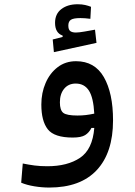

<svg xmlns="http://www.w3.org/2000/svg" viewBox="-20 -634 626 889"><path d="M208 234.4Q173.3 234.4 138.4 228.5Q103.5 222.7 78.1 211.9L85.4 123Q114.3 128.9 140.4 132.3Q166.5 135.7 199.2 135.7Q292.5 135.7 350.6 96.7Q408.7 57.6 416.5 -41.5H403.3Q392.6 -20 374.3 -8.5Q356 2.9 316.9 2.9Q231.4 2.9 201.4 -35.2Q171.4 -73.2 171.4 -149.9Q171.4 -204.1 191.2 -249.8Q210.9 -295.4 247.1 -323Q283.2 -350.6 332 -350.6Q418.5 -350.6 460.9 -276.9Q503.4 -203.1 503.4 -76.7Q503.4 72.8 428 153.6Q352.5 234.4 208 234.4ZM416.5 -107.9Q412.6 -182.1 391.6 -214.6Q370.6 -247.1 330.6 -247.1Q296.9 -247.1 277.1 -223.1Q257.3 -199.2 257.3 -160.2Q257.3 -123.5 273.2 -111.3Q289.1 -99.1 338.4 -99.1Q359.4 -99.1 377.7 -101.3Q396 -103.5 416.5 -107.9ZM229.5 -392.6 224.1 -451.2 270 -462.9V-469.2Q234.9 -481.4 234.9 -528.3Q234.9 -569.8 264.2 -592Q293.5 -614.3 339.4 -614.3Q359.9 -614.3 374.5 -610.8Q389.2 -607.4 401.4 -602.5L398.4 -546.9Q372.1 -550.3 352.5 -550.3Q320.3 -550.3 308.3 -542.5Q296.4 -534.7 296.4 -515.6Q296.4 -497.1 305.2 -490.2Q314 -483.4 331.5 -483.4Q345.7 -483.4 371.8 -488Q397.9 -492.7 419.9 -496.6L426.8 -435.5Z"/></svg>

Font: Cascadia Code NF
Style: Regular
Weight: 400
Monospace: yes
Designer: Aaron Bell
Foundry: Saja Typeworks
Version: Version 2404.023; ttfautohint (v1.8.4)